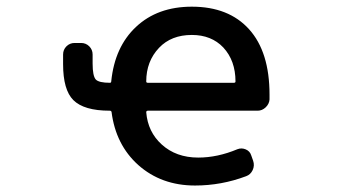

<svg xmlns="http://www.w3.org/2000/svg" viewBox="-20 -576 1040 584"><path d="M314.5 -324.2Q318.4 -324.2 318.4 -329.1Q329.1 -433.6 393.6 -494.1Q459 -555.7 563.5 -555.7Q675.8 -555.7 737.8 -486.8Q799.8 -418 799.8 -288.1Q799.8 -282.2 799.8 -273.4Q798.8 -259.8 788.1 -249.5Q777.3 -239.3 763.7 -239.3H429.7Q424.8 -239.3 424.8 -234.4Q429.7 -174.8 471.7 -136.7Q515.6 -96.7 583 -96.7Q641.6 -96.7 702.1 -122.1Q714.8 -127 727.5 -121.6Q740.2 -116.2 744.1 -103.5L750 -86.9Q754.9 -72.3 748.5 -58.6Q742.2 -44.9 728.5 -40Q653.3 -11.7 573.2 -11.7Q470.7 -11.7 400.4 -74.2Q332 -135.7 319.3 -235.4Q318.4 -239.3 313.5 -239.3Q235.4 -239.3 203.1 -271.5Q171.9 -302.7 171.9 -380.9V-410.2Q171.9 -424.8 182.1 -435.1Q192.4 -445.3 207 -445.3H226.6Q241.2 -445.3 251.5 -435.1Q261.7 -424.8 261.7 -410.2V-382.8Q261.7 -344.7 271.5 -334Q281.2 -324.2 314.5 -324.2ZM691.4 -324.2Q696.3 -324.2 696.3 -328.1Q696.3 -391.6 659.2 -431.6Q623 -469.7 563.5 -469.7Q501 -469.7 463.9 -430.7Q424.8 -389.6 424.8 -328.1Q424.8 -324.2 429.7 -324.2Z"/></svg>

Font: Gen Jyuu Gothic L Monospace Medium
Style: Regular
Weight: 500
Designer: [Source Han Sans]
Ryoko NISHIZUKA  (kana & ideographs); Paul D. Hunt (Latin, Greek & Cyrillic); Wenlong ZHANG  (bopomofo
Version: Version 1.002.20150607